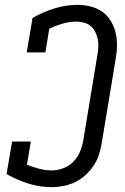

<svg xmlns="http://www.w3.org/2000/svg" viewBox="-20 -763 515 791"><path d="M194 8Q143 8 96 -7Q49 -22 7 -46L30 -180H107L91 -84Q115 -75 140.5 -68Q166 -61 193 -61Q217 -61 241 -70Q265 -79 282.5 -97Q300 -115 309.5 -138Q319 -161 323 -184L381 -535Q384 -551 385 -568Q386 -585 383 -600.5Q380 -616 373 -630.5Q366 -645 354.5 -655Q343 -665 327 -669.5Q311 -674 295 -674Q267 -674 239 -666Q211 -658 183 -645L167 -547H90L114 -689Q158 -714 205 -728.5Q252 -743 299 -743Q326 -743 352.5 -736.5Q379 -730 400 -715.5Q421 -701 435 -679Q449 -657 455.5 -631.5Q462 -606 462 -578.5Q462 -551 457 -523L399 -173Q395 -149 387.5 -125.5Q380 -102 365.5 -80.5Q351 -59 332 -41.5Q313 -24 290 -13Q267 -2 242.5 3Q218 8 194 8Z"/></svg>

Font: Iosevka QP
Style: Italic
Weight: 400
Italic angle: -9°
Designer: Belleve Invis
Foundry: Belleve Invis
Version: Version 20.0.0; ttfautohint (v1.8.4)